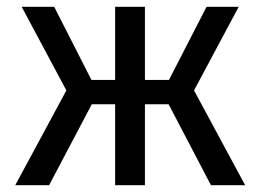

<svg xmlns="http://www.w3.org/2000/svg" viewBox="-20 -547 769 567"><path d="M704 0H603L478 -239H408V0H320V-239H251L125 0H25L176 -280L44 -527H140L250 -311H320V-527H408V-311H479L590 -527H685L553 -280Z"/></svg>

Font: Trujillo
Style: Regular
Weight: 400
Designer: Fira Sans original fonts by bBox Type GmbH, Carrois Corporate GbR, & Edenspiekermann AG / Changes by Cristiano Sobral
Foundry: Fira Sans original fonts by bBox Type GmbH, Carrois Corporate GbR, & Edenspiekermann AG / Changes by Cristiano Sobral
Version: Version 4.301;October 17, 2021;FontCreator 14.0.0.2814 64-bi